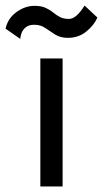

<svg xmlns="http://www.w3.org/2000/svg" viewBox="-55 -670 370 690"><path d="M-35 -567Q-27 -604 4 -626.5Q35 -649 69 -649Q93 -649 108.5 -642Q124 -635 135.5 -625.5Q147 -616 160 -609Q173 -602 193 -602Q219 -602 249 -650L295 -607Q283 -579 255 -556.5Q227 -534 189 -534Q162 -534 143 -546Q124 -558 107.5 -569.5Q91 -581 68 -581Q48 -581 37 -571.5Q26 -562 22 -550Q18 -538 18 -530ZM90 -460H170V0H90Z"/></svg>

Font: Jost*
Style: Regular
Weight: 400
Version: Version 3.7